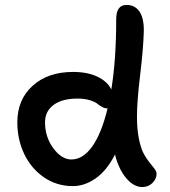

<svg xmlns="http://www.w3.org/2000/svg" viewBox="-20 -737 697 785"><path d="M277.8 23.9Q212.4 23.9 160.2 -11.7Q107.9 -47.4 79.3 -106.9Q50.8 -166.5 50.8 -236.8Q50.8 -329.6 113.3 -386.2Q175.8 -442.9 278.8 -442.9Q337.4 -442.9 378.2 -423.6Q418.9 -404.3 435.1 -371.1Q455.1 -492.7 455.1 -658.2Q455.1 -716.8 497.1 -716.8Q532.7 -716.8 551 -688.5Q569.3 -660.2 567.9 -606.9Q565.9 -537.6 553 -430.4Q540 -323.2 540 -259.8Q540 -207.5 548.3 -167.7Q556.6 -127.9 568.4 -107.2Q580.1 -86.4 591.8 -72Q603.5 -57.6 611.8 -46.9Q620.1 -36.1 620.1 -25.9Q620.1 -5.9 603.3 11Q586.4 27.8 562 27.8Q526.9 27.8 496.1 -8.5Q465.3 -44.9 450.2 -105Q416.5 -39.6 371.3 -7.8Q326.2 23.9 277.8 23.9ZM164.1 -236.8Q164.1 -176.8 198 -130.9Q231.9 -85 272 -85Q319.3 -85 357.2 -138.2Q395 -191.4 419.9 -293.9H418Q407.2 -293.9 396.5 -300.3Q385.7 -306.6 376.5 -314Q367.2 -321.3 346.2 -327.6Q325.2 -334 296.9 -334Q234.4 -334 199.2 -308.1Q164.1 -282.2 164.1 -236.8Z"/></svg>

Font: Shantell Sans Irregular Bouncy
Style: Regular
Weight: 500
Designer: Stephen Nixon, Anya Danilova, Shantell Martin
Foundry: Arrow Type
Version: Version 1.006;[9816181b4]